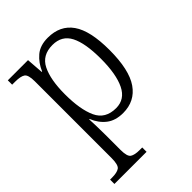

<svg xmlns="http://www.w3.org/2000/svg" viewBox="-225 -654 1001 1001"><g transform="rotate(-45 275.0 -153.5)"><path d="M19 239V207H33Q70 207 87 195.5Q104 184 104 133V-433Q104 -481 87 -492.5Q70 -504 29 -504H8V-536H157L164 -442H167Q186 -487 220.5 -516.5Q255 -546 312 -546Q403 -546 449 -480.5Q495 -415 495 -273Q495 -127 447.5 -58.5Q400 10 313 10Q257 10 221.5 -17.5Q186 -45 167 -92H164Q165 -71 166 -40.5Q167 -10 167 25V136Q167 185 184 196Q201 207 237 207H256V239ZM305 -34Q370 -34 400.5 -96.5Q431 -159 431 -273Q431 -387 401.5 -444.5Q372 -502 303 -502Q227 -502 197 -441.5Q167 -381 167 -274Q167 -162 196.5 -98Q226 -34 305 -34Z"/></g></svg>

Font: Noto Serif Lao SemiCondensed Light
Style: Regular
Weight: 300
Width: 4
Designer: Monotype Design Team
Foundry: Monotype Imaging Inc.
Version: Version 2.003; ttfautohint (v1.8.4.7-5d5b)